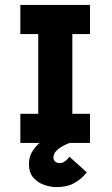

<svg xmlns="http://www.w3.org/2000/svg" viewBox="-20 -583 455 783"><path d="M136 -18V-545H275V-18ZM63 0V-119H347V0ZM63 -444V-563H347V-444ZM210 180Q186 180 160 171Q134 162 116 141.5Q98 121 98 85Q98 54 115 29.5Q132 5 156.5 -12Q181 -29 205.5 -40.5Q230 -52 247 -57Q264 -62 264 -62V0Q264 0 254 4Q244 8 231 15.5Q218 23 208 34Q198 45 198 60Q198 70 205 76Q212 82 223 82Q235 82 244 75.5Q253 69 258 62.5Q263 56 263 56L334 120Q334 120 320.5 135Q307 150 280 165Q253 180 210 180Z"/></svg>

Font: Darker Grotesque Light Black
Style: Regular
Weight: 900
Version: Version 1.000;gftools[0.9.28]